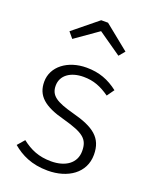

<svg xmlns="http://www.w3.org/2000/svg" viewBox="-147 -859 752 950"><g transform="rotate(20 229.0 -384.0)"><path d="M115 -643 236 -728 358 -643 384 -674 254 -779H218L89 -674ZM231 -534C132 -534 57 -477 57 -397C57 -324 102 -283 214 -254C322 -224 351 -201 351 -138C351 -74 298 -38 223 -38C158 -38 113 -58 68 -93L36 -56C81 -18 138 11 223 11C328 11 412 -44 412 -141C412 -230 359 -269 244 -299C151 -324 117 -346 117 -398C117 -452 164 -486 233 -486C286 -486 325 -470 371 -438L398 -476C349 -514 298 -534 231 -534Z"/></g></svg>

Font: FiraGO Light
Style: Regular
Weight: 300
Designer: bBox Type
Foundry: bBox Type GmbH
Version: Version 1.001;PS 001.001;hotconv 1.0.88;makeotf.lib2.5.64775